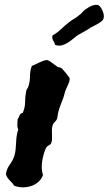

<svg xmlns="http://www.w3.org/2000/svg" viewBox="-20 -781 455 804"><path d="M4.9 -49.8Q6.8 -72.3 20 -90.3Q33.2 -108.4 40 -127.9Q43.9 -140.6 45.4 -154.8Q46.9 -168.9 47.4 -183.1Q47.9 -197.3 49.8 -211.4Q51.8 -225.6 56.6 -239.3Q51.8 -248 52.7 -258.8Q53.7 -269.5 53.7 -281.2Q58.6 -288.1 61.5 -296.9Q64.5 -305.7 75.2 -308.6Q85 -330.1 85 -353Q85 -376 89.8 -400.4Q90.8 -405.3 93.8 -409.2Q96.7 -413.1 98.6 -418Q105.5 -438.5 105.5 -461.4Q105.5 -484.4 113.3 -504.9Q119.1 -506.8 127.9 -511.2Q136.7 -515.6 146 -520Q155.3 -524.4 164.1 -527.3Q172.9 -530.3 179.7 -529.3Q184.6 -527.3 189.5 -523.9Q194.3 -520.5 201.2 -515.6Q206.1 -512.7 210.4 -508.8Q214.8 -504.9 219.7 -502Q223.6 -500 230 -498.5Q236.3 -497.1 238.3 -495.1Q239.3 -494.1 244.6 -488.3Q250 -482.4 255.4 -475.6Q260.7 -468.8 265.6 -462.4Q270.5 -456.1 271.5 -454.1Q272.5 -448.2 270.5 -440.9Q268.6 -433.6 265.1 -426.3Q261.7 -418.9 258.3 -411.6Q254.9 -404.3 252.9 -398.4Q250 -387.7 247.1 -377.4Q244.1 -367.2 239.3 -356.4Q234.4 -343.8 228.5 -327.1Q222.7 -310.5 220.7 -292Q218.8 -278.3 210.4 -271.5Q202.1 -264.6 199.2 -252Q197.3 -243.2 197.3 -233.4Q197.3 -223.6 197.8 -214.4Q198.2 -205.1 197.8 -196.3Q197.3 -187.5 193.4 -179.7Q190.4 -174.8 184.6 -172.4Q178.7 -169.9 174.8 -165Q168.9 -155.3 164.6 -140.6Q160.2 -126 157.2 -109.9Q154.3 -93.8 154.8 -77.6Q155.3 -61.5 160.2 -48.8Q155.3 -33.2 143.1 -21.5Q130.9 -9.8 114.3 -3.4Q97.7 2.9 78.6 3.4Q59.6 3.9 40 -2.9Q32.2 -14.6 21.5 -24.9Q10.7 -35.2 4.9 -49.8ZM210.9 -592.8Q209 -601.6 202.6 -611.8Q196.3 -622.1 200.2 -632.8Q219.7 -643.6 234.9 -658.2Q250 -672.9 268.6 -687.5Q282.2 -698.2 290 -702.1Q297.9 -706.1 310.5 -716.8Q318.4 -721.7 323.7 -728.5Q329.1 -735.4 335.9 -740.2Q341.8 -744.1 349.1 -749Q356.4 -753.9 364.7 -756.8Q373 -759.8 380.4 -760.7Q387.7 -761.7 392.6 -758.8Q401.4 -753.9 409.2 -736.3Q417 -718.8 414.1 -705.1Q413.1 -699.2 407.2 -693.8Q401.4 -688.5 393.6 -683.6Q385.7 -678.7 376.5 -674.3Q367.2 -669.9 360.4 -666Q344.7 -655.3 333.5 -649.4Q322.3 -643.6 307.6 -634.8Q295.9 -627 285.6 -618.2Q275.4 -609.4 263.7 -602.1Q252 -594.7 239.3 -591.3Q226.6 -587.9 210.9 -592.8Z"/></svg>

Font: Trade Winds
Style: Regular
Weight: 400
Designer: Squid
Foundry: Font Diner, Inc DBA Sideshow
Version: Version 1.000